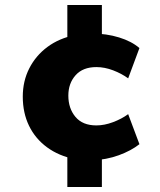

<svg xmlns="http://www.w3.org/2000/svg" viewBox="-20 -632 640 767"><path d="M249 115V-36L280 4Q215 -9 168 -43.5Q121 -78 96 -129.5Q71 -181 71 -246Q71 -308 97 -359Q123 -410 169.5 -444.5Q216 -479 280 -492L249 -453V-612H387V-464L348 -498Q405 -498 455.5 -482.5Q506 -467 537 -440L492 -319Q466 -338 432 -351Q398 -364 365 -364Q311 -364 282 -331.5Q253 -299 253 -250Q253 -199 281.5 -165Q310 -131 365 -131Q397 -131 431.5 -144Q466 -157 492 -176L537 -56Q504 -30 455 -12Q406 6 346 9L387 -26V115Z"/></svg>

Font: Nunito Sans 12pt Black
Style: Regular
Weight: 900
Designer: Vernon Adams
Foundry: Vernon Adams
Version: Version 3.101;gftools[0.9.27]